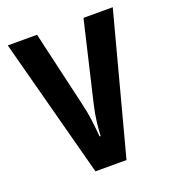

<svg xmlns="http://www.w3.org/2000/svg" viewBox="-106 -623 627 703"><g transform="rotate(-20 207.5 -271.5)"><path d="M147 0 3 -543H117L185 -250Q194 -213 198 -181.5Q202 -150 205 -115H209Q210 -139 213.5 -169Q217 -199 226 -237L298 -543H412L268 0Z"/></g></svg>

Font: Noto Sans Gurmukhi ExtraCondensed SemiBold
Style: Regular
Weight: 600
Width: 2
Designer: Jelle Bosma - Monotype Design Team
Foundry: Monotype Imaging Inc.
Version: Version 2.004; ttfautohint (v1.8.4.7-5d5b)